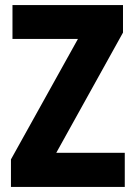

<svg xmlns="http://www.w3.org/2000/svg" viewBox="-20 -734 532 754"><path d="M470 0H23V-108L286 -581H29V-714H463V-606L201 -134H470Z"/></svg>

Font: Noto Sans Condensed ExtraBold
Style: Regular
Weight: 800
Width: 3
Designer: Monotype Design Team
Foundry: Monotype Imaging Inc.
Version: Version 2.013; ttfautohint (v1.8.4.7-5d5b)